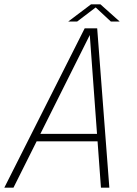

<svg xmlns="http://www.w3.org/2000/svg" viewBox="-25 -872 636 892"><path d="M-5 0 368.5 -740.5H426.5L483 0H444L392 -711H393L37.5 0ZM129 -215.5 135.5 -250H451L444.5 -215.5ZM292 -772 398 -852H441.5L531 -772H490L413 -843.5H427.5L333.5 -772Z"/></svg>

Font: Epilogue ExtraLight
Style: Italic
Weight: 250
Italic angle: -12°
Designer: Tyler Finck
Foundry: Etcetera Type Co
Version: Version 2.112